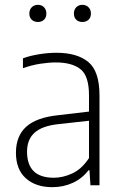

<svg xmlns="http://www.w3.org/2000/svg" viewBox="-20 -767 503 795"><path d="M196.5 8Q128 8 87 -28.8Q46 -65.5 46 -134.5Q46 -203.5 88.2 -242Q130.5 -280.5 221 -290L348.5 -305V-372.5Q348.5 -453 313 -480.8Q277.5 -508.5 211 -508.5Q182 -508.5 146.5 -503Q111 -497.5 75 -484.5V-525.5Q104.5 -536.5 142.5 -542.5Q180.5 -548.5 213.5 -548.5Q299.5 -548.5 345.8 -510.2Q392 -472 392 -371.5V0H354.5L350.5 -62H346.5Q320.5 -28 281.5 -10Q242.5 8 196.5 8ZM92 -139Q92 -31 203 -31Q240.5 -31 279.5 -49Q318.5 -67 348.5 -112.5V-267L221.5 -253Q153.5 -245.5 122.8 -217.2Q92 -189 92 -139ZM321 -676Q305.5 -676 295.8 -685.2Q286 -694.5 286 -711Q286 -727 295.8 -737Q305.5 -747 321 -747Q336.5 -747 346.5 -737Q356.5 -727 356.5 -711Q356.5 -694.5 346.5 -685.2Q336.5 -676 321 -676ZM137 -676Q121.5 -676 111.5 -685.2Q101.5 -694.5 101.5 -711Q101.5 -727 111.5 -737Q121.5 -747 137 -747Q152.5 -747 162.2 -737Q172 -727 172 -711Q172 -694.5 162.2 -685.2Q152.5 -676 137 -676Z"/></svg>

Font: Encode Sans Semi Condensed ExtraLight
Style: Regular
Weight: 200
Width: 4
Designer: Multiple Designers
Foundry: Impallari Type
Version: Version 3.000; ttfautohint (v1.8.3) -l 8 -r 50 -G 200 -x 14 